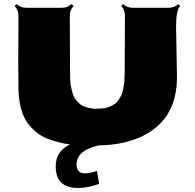

<svg xmlns="http://www.w3.org/2000/svg" viewBox="-20 -681 961 944"><path d="M845.7 -551.8 850.1 -302.2Q850.1 -99.1 688 -15.6Q593.3 33.2 456.5 34.2Q338.9 34.2 294.2 24.4Q249.5 14.6 221.4 4.2Q193.4 -6.3 172.6 -20.5Q151.9 -34.7 132.1 -55.7Q112.3 -76.7 99.6 -103Q72.8 -160.6 70.8 -242.2Q69.8 -287.6 69.8 -377.4L70.8 -603Q70.8 -631.8 51.8 -651.4L62 -661.1Q80.1 -642.6 110.4 -642.6H283.2Q313 -642.6 331.5 -661.1L341.8 -651.4Q323.2 -632.3 323.2 -603L324.2 -352.1Q324.2 -279.3 328.1 -259.8Q332 -240.2 336.7 -223.9Q341.3 -207.5 347.9 -197.8Q354.5 -188 364.7 -177Q375 -166 388.2 -160.2Q418.9 -146.5 448.5 -146.5Q478 -146.5 494.4 -149.2Q510.7 -151.9 523.2 -158Q535.6 -164.1 545.7 -171.1Q555.7 -178.2 562.7 -189.2Q569.8 -200.2 575.2 -210.2Q580.6 -220.2 583.7 -235.4Q586.9 -250.5 588.9 -262Q590.8 -273.4 591.8 -291Q593.3 -317.9 593.3 -352.1L594.2 -603Q594.2 -632.8 576.2 -651.4L585.4 -661.1Q604 -642.6 634.3 -642.6H807.1Q837.9 -642.6 856 -661.1L865.7 -651.4Q845.7 -630.9 845.7 -551.8ZM460 -2.4V35.2Q384.3 53.2 364.3 93.8Q356.4 109.4 356.4 127.4Q356.4 171.4 398.9 171.4Q421.4 171.4 457 159.2L467.3 223.1Q412.6 243.2 363.3 243.2Q253.9 243.2 253.9 136.7Q253.9 76.7 300 43.2Q346.2 9.8 460 -2.4Z"/></svg>

Font: Nosifer Caps
Style: Regular
Weight: 800
Version: Version 001.002